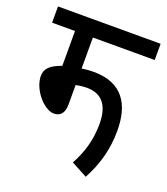

<svg xmlns="http://www.w3.org/2000/svg" viewBox="-114 -703 658 756"><g transform="rotate(20 215.0 -325.5)"><path d="M171 -554H430V-622H0V-554H96V-408C51 -392 30 -374 30 -342C30 -285 87 -220 128 -220C158 -220 171 -240 171 -274V-355C186 -358 202 -360 217 -360C288 -360 312 -310 312 -242C312 -173 293 -115 265 -65L332 -29C366 -92 387 -160 387 -242C387 -350 343 -428 221 -428C206 -428 189 -427 171 -424Z"/></g></svg>

Font: Noto Sans ExtraCondensed
Style: Italic
Weight: 400
Width: 2
Italic angle: -12°
Designer: Monotype Design Team
Foundry: Monotype Imaging Inc.
Version: Version 2.013